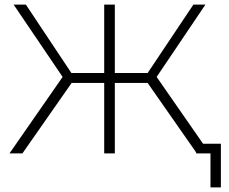

<svg xmlns="http://www.w3.org/2000/svg" viewBox="-20 -664 993 831"><path d="M619 -305H477V0H431V-305H290L77 0H21L251 -331L39 -644H92L289 -348H431V-644H477V-348H619L817 -644H869L658 -331L888 0H832ZM936 -42V147H891V0H829V-42Z"/></svg>

Font: Montserrat Ace
Style: Light
Weight: 300
Designer: Julieta Ulanovsky
Foundry: Julieta Ulanovsky
Version: Version 1